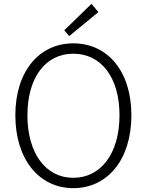

<svg xmlns="http://www.w3.org/2000/svg" viewBox="-20 -968 766 1001"><path d="M362 13C540 13 665 -135 665 -367C665 -598 540 -742 362 -742C186 -742 60 -598 60 -367C60 -135 186 13 362 13ZM362 -41C218 -41 123 -169 123 -367C123 -565 218 -688 362 -688C507 -688 603 -565 603 -367C603 -169 507 -41 362 -41ZM341 -780 493 -905 457 -948 315 -810Z"/></svg>

Font: Source Han Sans SC Light
Style: Regular
Weight: 300
Designer: Ryoko NISHIZUKA (kana & ideographs); Paul D. Hunt (Latin, Greek & Cyrillic); Wenlong ZHANG (bopomofo); Sandoll Communica
Foundry: Adobe Systems Incorporated
Version: Version 1.004;PS 1.004;hotconv 1.0.82;makeotf.lib2.5.63406